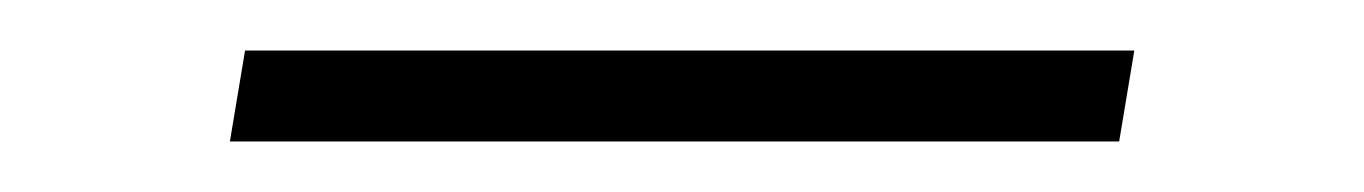

<svg xmlns="http://www.w3.org/2000/svg" viewBox="-20 -378 540 76"><path d="M71 -322 77 -358H429L423 -322Z"/></svg>

Font: Iosevka Curly Slab Extralight
Style: Italic
Weight: 200
Italic angle: -9°
Monospace: yes
Designer: Belleve Invis
Foundry: Belleve Invis
Version: Version 22.1.2; ttfautohint (v1.8.4)